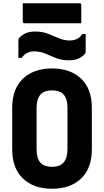

<svg xmlns="http://www.w3.org/2000/svg" viewBox="-20 -1141 640 1181"><path d="M300 -720Q413 -720 479 -657Q545 -594 545 -477V-223Q545 -106 479 -43Q413 20 300 20Q187 20 121 -43Q55 -106 55 -223V-477Q55 -594 121 -657Q187 -720 300 -720ZM205 -223Q205 -195 211 -173.5Q217 -152 231 -138Q254 -115 300 -115Q350 -115 372.5 -143Q395 -171 395 -223V-477Q395 -536 369 -562Q346 -585 300 -585Q250 -585 227.5 -557.5Q205 -530 205 -477ZM410 -892Q433 -892 452.5 -901Q472 -910 487 -932H507V-830Q507 -821 506 -816.5Q505 -812 500 -807Q484 -790 461 -780Q438 -770 404 -770Q359 -770 324.5 -784Q290 -798 258.5 -811.5Q227 -825 190 -825Q142 -825 113 -785H93V-887Q93 -895 94 -899.5Q95 -904 100 -910Q116 -927 139 -937Q162 -947 196 -947Q241 -947 275.5 -933.5Q310 -920 342 -906Q374 -892 410 -892ZM120 -1121H469Q480 -1121 480 -1110V-998H131Q120 -998 120 -1009Z"/></svg>

Font: Recursive Mn Lnr St XBd
Style: Regular
Weight: 800
Monospace: yes
Version: Version 1.079;hotconv 1.0.112;makeotfexe 2.5.65598; ttfautoh